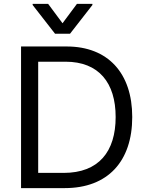

<svg xmlns="http://www.w3.org/2000/svg" viewBox="-20 -966 759 986"><path d="M312.5 0C534.1 0 659.1 -137.8 659.1 -365.1C659.1 -590.9 534.1 -727.3 322.4 -727.3H88.1V0ZM147.7 -940.3 262.8 -792.6H339.5L454.5 -940.3V-946H375L301.1 -846.6L227.3 -946H147.7ZM176.1 -78.1V-649.1H316.8C487.2 -649.1 573.9 -541.2 573.9 -365.1C573.9 -187.5 487.2 -78.1 306.8 -78.1Z"/></svg>

Font: Magic Ui Pro
Style: Regular
Weight: 400
Designer: Stefan Endress, Andreas Faust
Version: Version 1.000;FEAKit 1.0